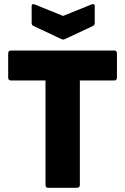

<svg xmlns="http://www.w3.org/2000/svg" viewBox="-20 -896 597 916"><path d="M210 0Q197 0 197 -14V-512H33Q19 -512 19 -526V-641Q19 -655 33 -655H525Q538 -655 538 -641V-526Q538 -512 525 -512H361V-14Q361 0 347 0ZM272 -710 140 -772Q131 -776 131 -786V-867Q131 -880 145 -875L281 -820L417 -875Q432 -880 432 -867V-786Q432 -776 423 -772L291 -710Q281 -705 272 -710Z"/></svg>

Font: Sofia Sans Black
Style: Regular
Weight: 900
Designer: Botio Nikoltchev, Ani Petrova
Foundry: lettersoup
Version: Version 4.100; ttfautohint (v1.8.3)